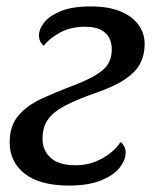

<svg xmlns="http://www.w3.org/2000/svg" viewBox="-20 -566 492 596"><path d="M195 10Q103 10 56.5 -27Q10 -64 10 -124Q10 -175 36.5 -206.5Q63 -238 108 -259Q153 -280 209 -301Q265 -322 296 -346Q327 -370 327 -413Q327 -433 319 -448.5Q311 -464 293 -473.5Q275 -483 244 -483Q200 -483 166.5 -465Q133 -447 116 -424Q111 -427 106 -435.5Q101 -444 101 -457Q101 -475 116.5 -495.5Q132 -516 167.5 -531Q203 -546 262 -546Q316 -546 353 -531Q390 -516 409.5 -489.5Q429 -463 429 -429Q429 -396 415.5 -369.5Q402 -343 369 -320.5Q336 -298 278 -278Q221 -258 184 -239Q147 -220 129.5 -196Q112 -172 112 -135Q112 -99 137.5 -76Q163 -53 215 -53Q247 -53 274 -63.5Q301 -74 322 -90.5Q343 -107 354 -125Q359 -122 364.5 -113.5Q370 -105 370 -93Q370 -68 350 -44Q330 -20 291 -5Q252 10 195 10Z"/></svg>

Font: Noto Serif
Style: Italic
Weight: 400
Italic angle: -12°
Designer: Monotype Design Team
Foundry: Monotype Imaging Inc.
Version: Version 2.013